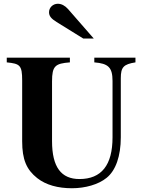

<svg xmlns="http://www.w3.org/2000/svg" viewBox="-20 -983 762 1022"><path d="M479 -778 342 -935C326 -953 307 -963 288 -963C262 -963 241 -943 241 -918C241 -898 252 -884 281 -866L423 -778ZM701 -676H482V-651C556 -645 579 -625 579 -552V-252C579 -104 520 -30 403 -30C306 -30 257 -93 257 -232V-550C257 -632 274 -645 352 -651V-676H16V-651C86 -644 98 -636 98 -555V-231C98 -134 121 -80 178 -35C225 2 289 19 363 19C434 19 504 -1 547 -36C596 -75 623 -152 623 -252V-566C623 -625 637 -641 701 -651Z"/></svg>

Font: STIXGeneral
Style: Bold
Weight: 700
Designer: MicroPress Inc., with final additions and corrections provided by Coen Hoffman, Elsevier (retired)
Version: Version 1.1.0